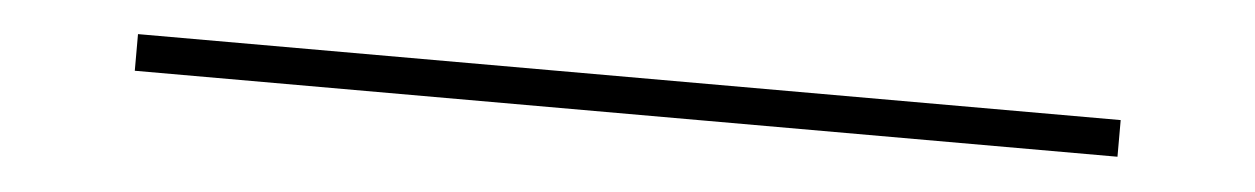

<svg xmlns="http://www.w3.org/2000/svg" viewBox="-21 16 1092 167"><g transform="rotate(5 525.0 99.0)"><path d="M96 83H954V115H96Z"/></g></svg>

Font: League Mono Extended Thin
Style: Regular
Weight: 100
Width: 9
Designer: Tyler Finck
Foundry: The League of Moveable Type / Tyler Finck
Version: Version 2.210